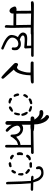

<svg xmlns="http://www.w3.org/2000/svg" viewBox="1174 -2020 845 3234"><g transform="rotate(90 1597.0 -403.5)"><path d="M428.2 -61.5Q437.5 -61.5 444.8 -66.9Q450.2 -88.4 450.2 -194.1Q450.2 -299.8 444.8 -498.5H546.4Q556.2 -499.5 564.5 -504.9L570.8 -517.6Q571.3 -519.5 571.3 -521.5Q571.3 -532.2 565.4 -539.1L550.8 -547.4L61 -551.3Q31.2 -553.2 7.3 -541.5L1.5 -529.3Q1.5 -528.3 1.5 -527.8Q1.5 -515.1 6.8 -507.8L19 -501.5L161.6 -504.4L163.6 -257.3Q147.9 -259.3 140.1 -259.3Q116.7 -259.3 100.1 -248.5Q89.8 -242.2 89.8 -229Q89.8 -219.2 95.7 -205.6Q110.4 -169.4 126.5 -155.8Q141.6 -142.6 161.1 -140.6Q163.1 -140.1 165 -140.1Q170.9 -140.1 178.2 -143.1Q186 -146.5 194.8 -155.8Q209 -170.9 209 -193.4Q209 -196.8 207.5 -208.5L408.2 -206.5L402.8 -89.4Q404.3 -77.1 411.6 -68.4L424.8 -62Q426.8 -61.5 428.2 -61.5ZM402.8 -253.4 210.4 -254.4 208.5 -504.4 398.9 -499.5Z M637.7 -439Q627 -439 617.2 -438.5Q571.8 -437 551.8 -418.5Q531.7 -399.9 529.3 -380.4Q528.3 -374.5 528.3 -369.1Q528.3 -356 533.7 -343.3Q540 -328.6 557.4 -313Q574.7 -297.4 598.1 -286.1L606 -282.2L601.1 -275.4Q574.7 -236.8 569.8 -183.1Q569.3 -178.7 569.3 -174.8Q569.3 -141.1 595.7 -112.3Q606 -100.6 620.6 -88.9Q652.8 -63 698 -41.3Q743.2 -19.5 791 -1.5Q801.3 -2 809.1 -7.8L815.4 -19.5Q815.4 -20 815.4 -20.5Q815.4 -30.8 810.5 -38.1Q753.9 -61.5 696.3 -91.3Q667 -106.4 642.1 -129.4Q615.2 -153.8 614.3 -183.1Q614.3 -186 614.3 -188.5Q614.3 -213.4 623.5 -230Q633.3 -247.6 652.3 -265.6Q671.9 -284.2 706.5 -288.6Q712.4 -289.1 720.7 -289.1Q729 -289.1 738.8 -286.6Q753.9 -282.2 765.1 -271Q781.2 -255.4 781.2 -225.6Q781.2 -215.8 779.3 -204.1Q778.8 -201.7 778.8 -199.2Q778.8 -190.4 783.7 -184.6L795.4 -178.2Q795.9 -178.2 796.9 -178.2Q808.6 -178.2 817.4 -184.6Q824.2 -196.8 825.7 -215.8Q826.2 -223.1 826.2 -234.1Q826.2 -245.1 824.2 -260.7Q821.8 -282.7 795.4 -305.7Q769 -328.6 739.7 -331.1Q728.5 -332 721.7 -332Q714.8 -332 706.8 -331.8Q698.7 -331.5 688.5 -329.1Q668 -325.2 649.4 -314.9L646.5 -313.5Q604 -329.1 588.4 -344.2Q578.1 -354.5 578.1 -366.2Q578.1 -389.6 619.6 -395Q632.8 -396.5 647.9 -396.5Q663.1 -396.5 679.2 -396Q713.4 -394.5 767.1 -389.2Q772.5 -388.2 774.4 -388.2Q783.2 -388.2 789.6 -394.5Q793.5 -398.4 796.9 -404.8L791.5 -505.4H799.3Q877.4 -505.4 899.4 -504.4Q900.9 -504.4 905.5 -504.4Q910.2 -504.4 917.5 -505.9Q924.8 -507.3 932.6 -511.2L937.5 -522.5Q938 -524.4 938 -527.3Q938 -535.6 933.1 -542L921.9 -547.4L546.4 -548.3Q541.5 -548.8 537.8 -548.8Q534.2 -548.8 529.3 -548.6Q524.4 -548.3 517.6 -546.4Q510.7 -544.4 503.9 -541.5L499 -530.3Q499 -529.3 499 -528.8Q499 -517.6 503.9 -510.3Q510.7 -505.4 519.5 -504.4L750 -505.4L751 -433.6Q680.7 -439 637.7 -439Z M1306.6 -25.9Q1306.6 -37.1 1299.3 -45.9L1153.3 -212.4L1159.7 -216.8Q1183.6 -233.4 1203.1 -269.8Q1222.7 -306.2 1235.1 -366.5Q1247.6 -426.8 1248.5 -488.3V-495.1L1333 -498.5Q1359.4 -499.5 1380.4 -508.8L1386.2 -520.5Q1386.7 -522.5 1386.7 -524.4Q1386.7 -535.2 1381.3 -542L1368.2 -548.3L1044.4 -546.4Q1041.5 -546.9 1039.1 -546.9Q1029.3 -546.9 1022.5 -541.5L1016.1 -527.3Q1016.1 -526.9 1016.1 -525.9Q1016.1 -514.2 1022 -504.9Q1029.8 -499 1039.6 -497.6L1201.2 -495.6Q1202.1 -481 1202.1 -473.1Q1202.1 -433.6 1193.4 -397Q1176.8 -328.1 1159.7 -299.8Q1148.4 -281.2 1133.3 -272.5Q1124 -266.6 1115.2 -266.6Q1106.9 -266.6 1099.6 -272Q1086.9 -280.3 1071.8 -283.7Q1068.8 -284.7 1065.9 -284.7Q1057.6 -284.7 1052.2 -278.8Q1043 -270 1041 -252Q1040.5 -250 1040.5 -247.6Q1040.5 -232.4 1052.2 -217.8Q1240.7 -30.3 1278.8 -4.9L1283.2 -2.9Q1292 -4.4 1299.8 -9.8L1306.2 -22.5Q1306.6 -24.4 1306.6 -25.9Z M2045.9 -71.8Q2047.9 -71.3 2052 -71.3Q2056.2 -71.3 2062 -73Q2067.9 -74.7 2073.2 -79.1L2082.5 -95.7L2081.5 -495.1Q2104.5 -493.2 2117.7 -493.2Q2157.7 -493.2 2186 -504.9L2193.8 -520.5Q2194.3 -522.5 2194.3 -526.6Q2194.3 -530.8 2192.6 -536.4Q2190.9 -542 2187 -547.4Q2153.3 -556.6 2101.6 -556.6Q2092.8 -556.6 2075.7 -556.2V-563.5Q2075.7 -618.2 2061.3 -666Q2046.9 -713.9 2024.9 -748Q2003.9 -781.2 1961.4 -805.7Q1957 -806.2 1952.1 -806.2Q1938 -806.2 1926.8 -797.9L1918.5 -781.2Q1918 -779.3 1918 -777.3Q1918 -763.2 1925.8 -753.9Q1960 -734.9 1983.9 -689L1999 -660.2L1973.1 -679.7Q1943.4 -702.1 1904.8 -708.5Q1894 -710.4 1885.7 -710.4Q1861.3 -710.4 1842.3 -699.7L1834.5 -683.6Q1834 -681.6 1834 -679Q1834 -676.3 1835 -671.9Q1836.4 -662.6 1843.3 -654.3L1859.9 -646Q1867.2 -646.5 1873.5 -646.5Q1903.3 -646.5 1918 -639.2Q1936 -630.4 1956.5 -609.9Q1974.1 -592.3 1987.8 -571.3L1994.6 -560.1H1981.4Q1963.4 -560.1 1950.2 -549.3L1941.9 -532.2Q1941.4 -530.3 1941.4 -528.3Q1941.4 -514.2 1949.2 -504.9L1965.8 -496.6L2020 -494.1V-102.1Q2021.5 -89.4 2029.3 -80.1ZM1724.1 -139.6Q1724.1 -140.6 1724.1 -142.1Q1724.1 -143.6 1724.1 -146Q1723.6 -151.4 1721.2 -155.3Q1684.6 -162.6 1653.8 -183.1Q1653.3 -183.1 1650.9 -183.1Q1648.4 -183.1 1644.5 -182.4Q1640.6 -181.6 1637.2 -179.7L1628.9 -163.6L1636.2 -144Q1659.7 -127.4 1687.5 -124.5L1710 -125.5Q1719.7 -129.9 1724.1 -139.6ZM1862.8 -189Q1858.4 -196.8 1850.6 -201.2Q1818.4 -193.8 1797.9 -180.2Q1778.8 -167 1772.9 -156.2V-143.1Q1777.3 -134.3 1785.2 -129.9L1806.2 -132.8Q1838.4 -148.4 1862.8 -177.2ZM1575.2 -303.7Q1567.9 -303.7 1562.5 -299.8L1553.2 -282.7Q1557.1 -246.6 1575.2 -218.3L1593.8 -209L1599.1 -210Q1608.4 -214.4 1613.3 -222.2Q1600.1 -254.9 1592.8 -289.1Q1588.9 -298.8 1579.1 -303.2Q1577.1 -303.7 1575.2 -303.7ZM1886.7 -218.3Q1889.2 -217.8 1891.6 -217.8Q1898.9 -217.8 1903.8 -221.2Q1923.8 -251 1924.3 -303.2Q1920.4 -311.5 1911.1 -315.9Q1909.2 -316.4 1907.5 -316.4Q1905.8 -316.4 1902.8 -315.9Q1897 -315.4 1891.1 -311Q1882.8 -279.3 1874 -230.5Q1878.4 -221.7 1886.7 -218.3ZM1875.5 -447.8Q1867.7 -443.4 1863.3 -434.6Q1868.7 -412.6 1879.9 -391.4Q1891.1 -370.1 1897 -346.7L1912.1 -338.9L1918.9 -339.8Q1927.7 -343.8 1932.1 -353Q1930.2 -384.8 1918.5 -409.7Q1907.7 -433.6 1886.7 -447.8ZM1613.8 -452.6Q1600.1 -452.6 1587.9 -439.5Q1573.2 -423.8 1564.5 -398.4L1570.8 -378.9L1585.4 -370.6L1597.7 -375.5Q1609.4 -404.3 1628.4 -427.2V-439.9Q1624 -449.2 1615.2 -452.6Q1614.3 -452.6 1613.8 -452.6ZM1735.8 -510.7Q1730.5 -520.5 1722.2 -524.9Q1684.6 -522.5 1653.3 -506.8L1636.7 -487.3Q1636.7 -485.8 1636.7 -484.1Q1636.7 -482.4 1637.2 -480Q1637.7 -474.6 1641.1 -469.2L1656.2 -461.4Q1685.5 -477.1 1717.3 -484.4Q1728.5 -489.3 1735.8 -500ZM1863.3 -481.4Q1863.3 -489.3 1858.9 -495.1Q1835.4 -515.1 1779.8 -521Q1771.5 -516.1 1767.1 -506.8Q1766.6 -504.9 1766.6 -502.4Q1766.6 -496.1 1770 -490.7Q1807.1 -478.5 1842.8 -462.9L1849.6 -463.9Q1858.4 -467.8 1862.8 -477.5Q1863.3 -479.5 1863.3 -481.4Z M2438.5 -66.9Q2440.4 -66.4 2443.4 -66.4Q2452.1 -66.4 2458.5 -71.8Q2465.3 -80.1 2465.3 -91.8L2464.4 -503.4H2551.3Q2560.1 -504.4 2567.4 -509.8L2573.7 -521.5Q2574.2 -523.4 2574.2 -526.4Q2574.2 -534.7 2568.4 -541L2555.7 -548.3L2028.8 -540.5L2018.1 -535.6L2013.2 -523.4Q2012.7 -521.5 2012.7 -519.5Q2012.7 -510.3 2018.1 -504.4Q2024.4 -498.5 2033.7 -497.6L2421.4 -501.5L2422.4 -326.7Q2394 -321.8 2378.2 -316.4Q2362.3 -311 2353 -304.7Q2332.5 -290 2283.7 -253.4L2280.8 -263.7Q2276.4 -281.7 2268.6 -296.9Q2259.8 -314 2241.9 -330.6Q2224.1 -347.2 2207 -355.5Q2189 -364.3 2167.5 -367.7Q2157.2 -369.6 2146 -369.6Q2134.8 -369.6 2123 -367.7Q2101.1 -364.3 2085.9 -350.1Q2070.3 -335.4 2063.2 -320.6Q2056.2 -305.7 2053.2 -271Q2052.7 -267.1 2052.7 -263.7Q2052.7 -232.4 2073.7 -192.9Q2103.5 -137.2 2137.2 -103.5Q2154.8 -85.9 2170.4 -77.1Q2173.3 -77.1 2176.8 -77.1Q2186 -77.1 2193.4 -82L2198.7 -93.8Q2199.2 -95.7 2199.2 -97.7Q2199.2 -107.4 2193.8 -114.3Q2141.6 -163.6 2122.1 -195.8Q2102.5 -228 2097.7 -260.7Q2097.2 -265.6 2097.2 -271.7Q2097.2 -277.8 2098.6 -284.7Q2104 -302.7 2122.1 -312.5Q2142.6 -323.2 2159.7 -323.2Q2171.4 -323.2 2185.1 -317.4Q2200.2 -310.5 2213.9 -297.4Q2246.6 -264.2 2246.6 -201.7Q2246.6 -175.8 2251.5 -164.6L2262.7 -158.7Q2264.6 -158.2 2266.1 -158.2Q2275.4 -158.2 2281.7 -163.6Q2292 -188.5 2313.5 -214.4Q2335.4 -241.2 2351.6 -255.4Q2368.7 -270.5 2413.1 -282.2L2422.4 -285.2L2420.4 -95.7Q2420.4 -83 2426.8 -72.3Z M3063 -81.5Q3072.8 -81.5 3080.1 -85.9L3085.4 -97.2Q3080.6 -293 3079.1 -331.8Q3077.6 -370.6 3068.4 -500.5L3172.4 -497.6Q3181.2 -499 3188.5 -503.9L3193.8 -514.6Q3194.3 -516.6 3194.3 -518.1Q3194.3 -526.9 3189.5 -533.2L3178.7 -538.6L3052.7 -541.5Q3040 -589.4 3028.8 -616.2Q3017.6 -645 2990.7 -671.9Q2969.2 -692.9 2951.2 -702.1Q2927.7 -713.9 2893.6 -713.9Q2874.5 -713.9 2853 -710.4Q2824.7 -706.1 2804.2 -688.5Q2784.2 -670.9 2781.2 -643.6Q2780.8 -639.6 2780.8 -635.3Q2780.8 -613.3 2793.9 -594.2L2807.6 -586.4Q2808.6 -586.4 2811.3 -586.4Q2814 -586.4 2817.9 -587.4Q2821.8 -588.4 2825.2 -590.8L2831.1 -601.6Q2827.6 -618.2 2827.6 -630.4Q2827.6 -648.9 2836.9 -658.2Q2849.6 -670.9 2874.5 -674.3Q2882.3 -675.3 2889.6 -675.3Q2905.8 -675.3 2919.9 -670.4Q2940.4 -663.6 2960.7 -642.3Q2981 -621.1 3007.8 -552.2L3012.7 -539.6L2999.5 -542.5Q2985.8 -545.4 2971.9 -545.4Q2958 -545.4 2945.8 -540.5L2940.9 -529.3Q2940.4 -527.3 2940.4 -524.9Q2940.4 -517.6 2944.8 -512.2Q2967.8 -503.4 2980 -502.9Q2992.2 -502.4 3020.5 -502.4H3027.3Q3031.7 -409.7 3035.2 -357.4Q3038.6 -305.2 3042.5 -133.8L3042 -126Q3042 -104.5 3051.3 -86.4L3061.5 -81.5Q3062 -81.5 3063 -81.5ZM2796.4 -163.6Q2792 -172.4 2783.2 -176.8Q2755.4 -171.4 2727.5 -167.5Q2717.8 -163.1 2712.4 -153.3Q2711.9 -151.4 2711.9 -149.9Q2711.9 -141.1 2716.8 -135.7L2734.9 -126Q2774.4 -131.3 2784.2 -136.7Q2792 -141.6 2796.4 -150.9ZM2664.6 -165Q2665 -167 2665 -168.7Q2665 -170.4 2664.6 -172.9Q2664.1 -178.2 2661.1 -182.6Q2636.7 -193.4 2612.3 -214.4H2601.1Q2591.8 -210 2587.4 -200.2Q2586.9 -198.2 2586.9 -196.3Q2586.9 -182.6 2595.7 -173.3Q2612.3 -154.3 2635.3 -148.9L2650.4 -150.9Q2660.2 -155.3 2664.6 -165ZM2856.4 -172.4Q2858.9 -171.9 2861.3 -171.9Q2869.1 -171.9 2875 -176.3Q2894.5 -196.3 2903.8 -219.2V-235.8Q2899.4 -245.1 2889.6 -249.5Q2887.7 -250 2885.7 -250Q2877.4 -250 2871.6 -246.1L2842.3 -198.2V-186Q2846.7 -176.8 2856.4 -172.4ZM2594.2 -279.3Q2591.8 -297.9 2591.8 -317.4Q2591.8 -336.9 2595.7 -355.5Q2591.3 -364.7 2582 -368.7Q2579.6 -369.1 2577.1 -369.1Q2568.8 -369.1 2561.5 -364.7Q2543.9 -344.7 2543.9 -313Q2543.9 -290 2554.2 -270.5L2571.3 -262.7L2578.1 -263.7Q2589.4 -268.6 2594.2 -279.3ZM2908.7 -376.5Q2899.4 -372.1 2895 -362.8Q2897.9 -334 2898.9 -299.3Q2903.3 -290 2913.1 -285.6Q2915 -285.2 2917 -285.2Q2924.8 -285.2 2930.2 -288.6Q2937.5 -323.7 2937.5 -343Q2937.5 -362.3 2928.2 -371.6Q2925.3 -374.5 2921.4 -376.5ZM2909.7 -432.6Q2889.6 -465.8 2856.4 -483.9H2840.3Q2831.1 -479.5 2826.7 -469.7Q2826.2 -467.3 2826.2 -464.8Q2826.2 -457 2830.6 -451.7L2889.6 -405.3L2895 -406.2Q2905.3 -410.6 2909.7 -420.4ZM2656.7 -500Q2631.3 -500 2613.3 -484.9Q2591.3 -466.3 2585.4 -443.8L2586.9 -434.6Q2591.8 -424.8 2601.1 -420.4H2613.8Q2627.9 -427.2 2635.3 -439.9Q2645.5 -458.5 2664.6 -462.4Q2675.8 -464.4 2680.2 -473.1V-485.8Q2675.8 -495.1 2666 -499.5Q2661.1 -500 2656.7 -500ZM2806.2 -505.4Q2801.8 -514.6 2792.5 -519H2727.1Q2717.3 -514.6 2712.4 -504.9Q2711.9 -502.9 2711.9 -500Q2711.9 -492.2 2716.8 -485.4L2734.9 -475.1L2792 -479Q2801.8 -483.4 2806.2 -492.7Z"/></g></svg>

Font: Bakudai
Style: ExtraLight
Weight: 200
Version: Version 1.48